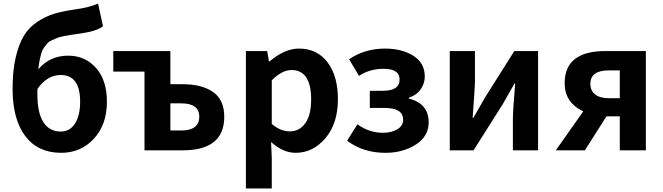

<svg xmlns="http://www.w3.org/2000/svg" viewBox="-20 -848 3741 1083"><path d="M191 -346V-313Q191 -211 225 -158.5Q259 -106 323 -106Q374 -106 403 -151Q432 -196 432 -274Q432 -425 322 -425Q246 -425 191 -346ZM533 -828 561 -700Q526 -672 434 -659Q399 -654 382 -651.5Q365 -649 339.5 -644Q314 -639 302 -634Q290 -629 272.5 -621Q255 -613 247 -603.5Q239 -594 228.5 -580Q218 -566 213 -548Q208 -530 203.5 -508Q199 -486 196 -457Q261 -534 365 -534Q460 -534 521.5 -465Q583 -396 583 -274Q583 -145 509.5 -65.5Q436 14 325 14Q194 14 122.5 -80.5Q51 -175 51 -347Q51 -449 68.5 -524Q86 -599 114.5 -646Q143 -693 190 -724.5Q237 -756 286 -770.5Q335 -785 404 -795Q485 -806 533 -828Z M795 0V-444H619V-560H941V-373H1010Q1119 -373 1182 -329Q1245 -285 1245 -189Q1245 0 1010 0ZM941 -112H1002Q1104 -112 1104 -190Q1104 -265 1002 -265H941Z M1367 215V-560H1487L1497 -502H1501Q1586 -574 1666 -574Q1769 -574 1827.5 -496.5Q1886 -419 1886 -289Q1886 -151 1815.5 -68.5Q1745 14 1648 14Q1576 14 1509 -47L1513 45V215ZM1615 -107Q1669 -107 1702 -153Q1735 -199 1735 -287Q1735 -453 1624 -453Q1571 -453 1513 -395V-149Q1562 -107 1615 -107Z M2154 14Q2029 14 1938 -54L1996 -147Q2062 -99 2140 -99Q2189 -99 2221.5 -119Q2254 -139 2254 -172Q2254 -239 2152 -239H2066V-336H2141Q2234 -336 2234 -400Q2234 -460 2143 -460Q2066 -460 2005 -420L1949 -514Q2038 -574 2152 -574Q2247 -574 2311.5 -533.5Q2376 -493 2376 -416Q2376 -378 2353 -344.5Q2330 -311 2286 -297V-292Q2398 -264 2398 -158Q2398 -79 2325.5 -32.5Q2253 14 2154 14Z M2517 0V-560H2659V-383Q2659 -362 2646 -183H2650Q2714 -294 2717 -300L2881 -560H3015V0H2873V-176Q2873 -225 2886 -377H2882Q2832 -290 2815 -259L2651 0Z M3476 -294V-451H3414Q3310 -451 3310 -375Q3310 -337 3337 -315.5Q3364 -294 3414 -294ZM3395 -560H3623V0H3476V-192H3403H3401L3279 0H3115L3270 -220Q3165 -269 3165 -379Q3165 -560 3395 -560Z"/></svg>

Font: Noto Sans Korean Bold
Style: Bold
Weight: 700
Designer: Ryoko NISHIZUKA  (kana & ideographs); Paul D. Hunt (Latin, Greek & Cyrillic); Wenlong ZHANG  (bopomofo); Sandoll Communi
Foundry: Adobe Systems Incorporated
Version: Version 1.000;PS 1;hotconv 1.0.78;makeotf.lib2.5.61930